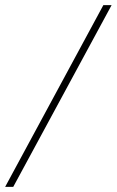

<svg xmlns="http://www.w3.org/2000/svg" viewBox="-65 -732 457 752"><path d="M-13.2 0H-44.9L339.8 -711.9H372.1Z"/></svg>

Font: Creato Display Thin
Style: Italic
Weight: 265
Italic angle: -10°
Version: Version 1.000